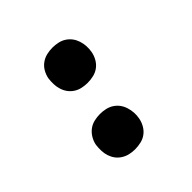

<svg xmlns="http://www.w3.org/2000/svg" viewBox="-145 -655 789 789"><g transform="rotate(-45 250.0 -260.0)"><path d="M209 8Q193 8 177.5 4.5Q162 1 148.5 -7.5Q135 -16 126 -28Q117 -40 112 -55Q107 -70 106.5 -86.5Q106 -103 108 -119Q111 -136 120.5 -152Q130 -168 144 -178.5Q158 -189 175 -193Q192 -197 209 -197Q225 -197 241 -193.5Q257 -190 270 -181.5Q283 -173 292 -161Q301 -149 306 -133.5Q311 -118 312 -102Q313 -86 310 -70Q307 -53 298 -37Q289 -21 275 -10.5Q261 0 243.5 4Q226 8 209 8ZM264 -323Q248 -323 232 -326.5Q216 -330 203 -338.5Q190 -347 181 -359Q172 -371 167 -386.5Q162 -402 161.5 -418Q161 -434 163 -450Q166 -467 175 -483Q184 -499 198.5 -509.5Q213 -520 230 -524Q247 -528 264 -528Q280 -528 296 -524.5Q312 -521 325 -512.5Q338 -504 347 -492Q356 -480 361 -465Q366 -450 367 -433.5Q368 -417 365 -401Q362 -384 353 -368Q344 -352 330 -341.5Q316 -331 298.5 -327Q281 -323 264 -323Z"/></g></svg>

Font: Iosevka Term Curly Extrabold
Style: Italic
Weight: 800
Italic angle: -9°
Designer: Belleve Invis
Foundry: Belleve Invis
Version: Version 32.3.0